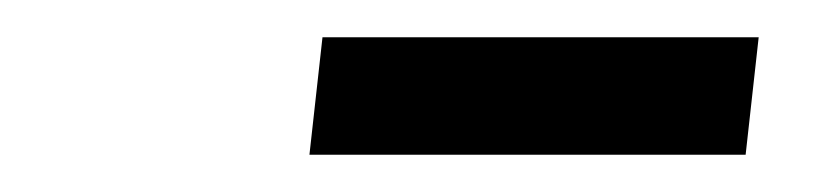

<svg xmlns="http://www.w3.org/2000/svg" viewBox="-20 -565 446 103"><path d="M153 -545H387L380 -482H146Z"/></svg>

Font: Josefin Sans Thin SemiBold
Style: Italic
Weight: 600
Italic angle: -7°
Version: Version 2.000